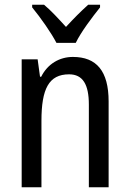

<svg xmlns="http://www.w3.org/2000/svg" viewBox="-20 -786 545 806"><path d="M217 -606H298C320 -652 368 -715 400 -755V-766H350C316 -735 292 -711 257 -673C226 -707 193 -743 165 -766H115V-755C151 -711 194 -650 217 -606ZM286 -547C230 -547 180 -518 153 -464H148L138 -537H71V0H154V-279C154 -413 185 -474 270 -474C328 -474 353 -431 353 -347V0H436V-360C436 -488 385 -547 286 -547Z"/></svg>

Font: Noto Sans Myanmar UI Condensed
Style: Regular
Weight: 400
Width: 3
Designer: Monotype Design Team
Foundry: Monotype Imaging Inc.
Version: Version 2.103